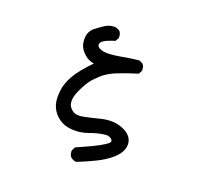

<svg xmlns="http://www.w3.org/2000/svg" viewBox="-151 -938 1303 1249"><g transform="rotate(20 500.0 -313.5)"><path d="M460.9 126Q453.1 117.2 450.7 107.9Q448.2 98.6 448.2 92.8Q448.2 86.9 448.2 81.1L460.9 56.6Q516.6 32.2 567.9 7.8Q619.1 -16.6 652.3 -40Q669.9 -52.7 669.9 -62.5Q669.9 -68.4 663.1 -75.2Q649.4 -88.9 625 -88.9Q616.2 -88.9 606.4 -86.9Q562.5 -80.1 519.5 -64.5Q470.7 -45.9 421.9 -45.9Q381.8 -45.9 349.6 -56.6Q317.4 -68.4 289.1 -95.7Q261.7 -123 250 -160.2Q242.2 -185.5 242.2 -219.7Q242.2 -235.4 244.1 -252Q249 -306.6 281.7 -364.3Q314.5 -421.9 389.6 -498Q349.6 -504.9 324.2 -528.3Q293 -555.7 284.2 -583Q277.3 -601.6 277.3 -625Q277.3 -635.7 278.3 -646.5Q282.2 -677.7 304.7 -701.2L316.4 -710.9Q346.7 -734.4 374 -751.5Q401.4 -768.6 432.6 -768.6Q447.3 -768.6 450.2 -766.6L471.7 -755.9Q485.4 -740.2 485.4 -718.8Q485.4 -715.8 485.4 -710L472.7 -685.5Q445.3 -676.8 421.9 -667Q397.5 -657.2 383.8 -643.6Q377 -636.7 377 -627Q377 -605.5 407.2 -596.7Q423.8 -590.8 448.2 -590.8Q491.2 -590.8 572.3 -606.4Q615.2 -614.3 663.1 -618.2L686.5 -606.4Q695.3 -596.7 697.8 -587.4Q700.2 -578.1 700.2 -572.3Q700.2 -566.4 700.2 -560.5L687.5 -536.1Q619.1 -515.6 556.6 -491.2Q494.1 -466.8 457 -433.6Q418 -398.4 400.4 -374Q382.8 -349.6 372.1 -328.1Q353.5 -292 345.2 -268.1Q336.9 -244.1 336.9 -222.7Q336.9 -215.8 337.9 -207Q340.8 -181.6 366.2 -161.1Q384.8 -146.5 413.1 -146.5Q425.8 -146.5 440.4 -149.4Q493.2 -159.2 551.8 -174.8Q589.8 -184.6 625 -184.6Q665 -184.6 700.2 -170.9Q731.4 -159.2 752.9 -138.7Q778.3 -112.3 778.3 -79.1Q778.3 -69.3 776.4 -58.6Q766.6 -14.6 723.6 22.9Q680.7 60.5 620.1 89.8Q561.5 118.2 500 142.6Q477.5 140.6 460.9 126Z"/></g></svg>

Font: JasonHandwriting2
Style: SemiBold
Weight: 600
Version: Version 1.04.7